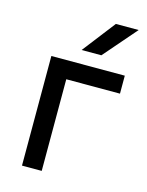

<svg xmlns="http://www.w3.org/2000/svg" viewBox="-109 -778 648 846"><g transform="rotate(15 215.0 -355.0)"><path d="M75 -500H410V-418H165V0H75ZM313 -710H417L287 -560H197Z"/></g></svg>

Font: Retni Sans Medium
Style: Regular
Weight: 500
Designer: Vitaly Kuzmin
Foundry: ParaType Ltd.
Version: Version 1.00;March 2, 2019;FontCreator 11.5.0.2425 64-bit; t